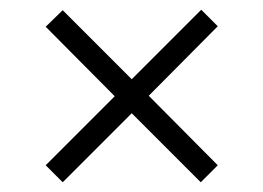

<svg xmlns="http://www.w3.org/2000/svg" viewBox="-20 -450 542 395"><path d="M109 -75 74 -110 216 -252 74 -395 109 -429 251 -287 394 -430 428 -396 286 -253 428 -110 393 -75 251 -217Z"/></svg>

Font: Saira Expanded Light
Style: Regular
Weight: 300
Width: 7
Designer: Hector Gatti with collaboration of the Omnibus-Type team
Foundry: Omnibus-Type
Version: Version 1.101